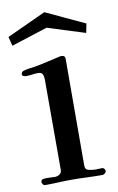

<svg xmlns="http://www.w3.org/2000/svg" viewBox="-88 -797 519 845"><g transform="rotate(-10 172.0 -374.0)"><path d="M317 -15Q317 -9 311.5 -4Q306 1 300 1Q265 1 230 -0.5Q195 -2 160 -2Q131 -2 101.5 -0.5Q72 1 42 1Q38 1 34 -4.5Q30 -10 30 -14Q30 -26 41 -27Q53 -29 66 -28Q79 -27 92 -27Q104 -27 113.5 -33.5Q123 -40 123 -53V-457Q123 -471 118.5 -480.5Q114 -490 98 -490Q85 -490 71.5 -488Q58 -486 44 -486Q40 -486 33.5 -488.5Q27 -491 27 -496Q27 -508 38 -511Q51 -515 64 -516.5Q77 -518 89 -520Q118 -525 145 -531.5Q172 -538 200 -544Q203 -545 206 -545.5Q209 -546 212 -546Q229 -546 229 -531Q229 -412 228.5 -292.5Q228 -173 228 -53Q228 -35 244.5 -31.5Q261 -28 274 -28Q282 -28 289.5 -28.5Q297 -29 304 -29Q309 -29 313 -24Q317 -19 317 -15ZM346 -668 338 -627 170 -680 8 -628 -2 -669 172 -749Z"/></g></svg>

Font: Kaisei Tokumin Medium
Style: Regular
Weight: 500
Designer: Font-Kai, 金井和夫
Foundry: KAZUO KANAI
Version: Version 5.003